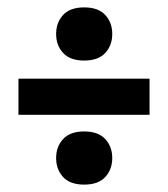

<svg xmlns="http://www.w3.org/2000/svg" viewBox="-20 -558 455 520"><path d="M30 -247V-345H385V-247ZM151 -181.5Q170 -202 208 -202Q246 -202 265 -181.5Q284 -161 284 -130Q284 -99 265 -78.5Q246 -58 208 -58Q170 -58 151 -78.5Q132 -99 132 -130Q132 -161 151 -181.5ZM151 -517.5Q170 -538 208 -538Q246 -538 265 -517.5Q284 -497 284 -466Q284 -435 265 -414.5Q246 -394 208 -394Q170 -394 151 -414.5Q132 -435 132 -466Q132 -497 151 -517.5Z"/></svg>

Font: Wendy One
Style: Regular
Weight: 400
Designer: Alejandro Inler
Foundry: Alejandro Inler
Version: 1.001